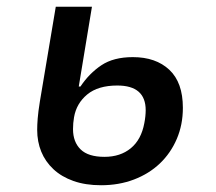

<svg xmlns="http://www.w3.org/2000/svg" viewBox="-20 -536 640 568"><path d="M279 12Q233 12 197.5 -0.5Q162 -13 138 -35.5Q114 -58 102 -87.5Q90 -117 90 -152Q90 -166 91.5 -185.5Q93 -205 98 -236L145 -516H252L213 -280H218Q244 -319 280 -343Q316 -367 373 -367Q441 -367 481 -329.5Q521 -292 521 -217Q521 -167 503 -125Q485 -83 453 -52.5Q421 -22 376.5 -5Q332 12 279 12ZM289 -72Q336 -72 367 -97.5Q398 -123 407 -172Q409 -182 410 -192Q411 -202 411 -210Q411 -283 327 -283Q270 -283 238 -256.5Q206 -230 199 -189Q196 -172 196 -154Q196 -116 218.5 -94Q241 -72 289 -72Z"/></svg>

Font: IBM Plex Mono Medium
Style: Italic
Weight: 500
Italic angle: -9°
Monospace: yes
Designer: Mike Abbink, Paul van der Laan, Pieter van Rosmalen
Foundry: Bold Monday
Version: Version 2.3